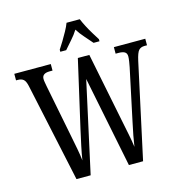

<svg xmlns="http://www.w3.org/2000/svg" viewBox="-131 -1047 1094 1164"><g transform="rotate(-15 416.0 -465.5)"><path d="M72 -620Q65 -652 52 -662.5Q39 -673 16 -673H6V-714H235V-673H217Q169 -673 169 -638Q169 -628 171.5 -615Q174 -602 176 -590L241 -260Q250 -214 257.5 -175Q265 -136 269 -100Q275 -140 285 -186.5Q295 -233 307 -287L403 -707H475L563 -269Q573 -219 581.5 -177.5Q590 -136 595 -98Q600 -133 606.5 -166.5Q613 -200 623 -247L692 -572Q695 -586 698 -606Q701 -626 701 -637Q701 -657 688 -665Q675 -673 649 -673H631V-714H828V-673H812Q789 -673 776 -659Q763 -645 752 -595L623 0H534L419 -571L294 0H205ZM310 -784Q323 -803 338.5 -829Q354 -855 369 -882Q384 -909 392 -931H475Q484 -909 498 -882Q512 -855 528 -829Q544 -803 556 -784V-771H519Q498 -796 474.5 -822Q451 -848 433 -877Q415 -848 391.5 -822Q368 -796 347 -771H310Z"/></g></svg>

Font: Noto Serif Thai ExtraCondensed
Style: Regular
Weight: 400
Width: 2
Designer: Monotype Design Team
Foundry: Monotype Imaging Inc.
Version: Version 2.002; ttfautohint (v1.8.4.7-5d5b)